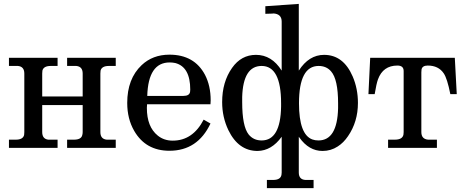

<svg xmlns="http://www.w3.org/2000/svg" viewBox="-20 -760 2388 987"><path d="M575 0H325V-42H360Q398 -42 403 -66Q405 -73 405 -81V-220H197V-81Q197 -46 228 -42Q229 -42 266 -42H276V0H26V-42H61Q98 -42 104 -66Q105 -72 105 -81V-382Q105 -418 72 -421H36H26V-463H276V-421H241Q204 -421 198 -397L197 -382V-264H405V-382Q405 -418 372 -421Q373 -421 335 -421H325V-463H575V-421H540Q503 -421 497 -397L496 -382V-81Q496 -45 529 -42Q530 -42 565 -42H575Z M1063 -244 1062 -225V-224H736L735 -206V-205Q735 -108 791 -63Q823 -37 868 -37Q971 -37 1027 -145L1062 -125Q996 15 851 15Q729 15 670 -87Q634 -149 634 -231Q634 -355 708 -425Q765 -479 851 -479Q979 -479 1034 -375Q1063 -319 1063 -244ZM958 -299Q958 -416 881 -436Q867 -439 852 -439Q742 -439 737 -267H923Q953 -267 957 -287Q958 -292 958 -299Z M1820 -231Q1820 -134 1769 -60Q1746 -26 1716 -7Q1681 16 1638 16Q1568 16 1519 -53Q1518 -55 1516 -57V127Q1516 163 1550 165Q1545 165 1586 165H1592V207H1352V165H1384Q1423 165 1427 138Q1428 133 1428 127V-57Q1376 15 1304 16Q1206 16 1154 -91Q1122 -158 1122 -235Q1122 -339 1173 -411Q1220 -478 1296 -478Q1377 -478 1428 -397V-649Q1428 -689 1384 -691Q1392 -690 1344 -689V-728L1516 -740V-397Q1568 -478 1646 -478Q1745 -478 1793 -367Q1820 -304 1820 -231ZM1718 -229Q1718 -352 1682 -393Q1658 -421 1618 -421Q1517 -421 1517 -229Q1517 -68 1586 -43Q1600 -38 1617 -38Q1714 -38 1718 -204Q1718 -215 1718 -229ZM1425 -229Q1425 -421 1325 -421Q1230 -421 1225 -262Q1225 -250 1225 -235Q1225 -111 1258 -69Q1283 -38 1325 -38Q1422 -38 1425 -212Q1425 -219 1425 -229Z M2328 -276H2295Q2279 -357 2261 -383Q2234 -423 2179 -423Q2151 -423 2147 -403L2146 -388V-81Q2146 -45 2181 -42Q2182 -42 2216 -42H2226V0H1975V-42H2009Q2049 -42 2054 -68Q2055 -74 2055 -81V-395Q2055 -423 2023 -423Q1949 -423 1923 -352Q1915 -330 1906 -276H1874L1883 -463H2318Z"/></svg>

Font: cwTeXKai
Style: Medium
Weight: 500
Version: Version 1.17